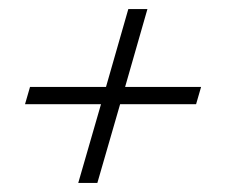

<svg xmlns="http://www.w3.org/2000/svg" viewBox="-20 -446 497 422"><path d="M35 -217H202L152 -44H194L244 -217H411L422 -255H255L304 -426H262L213 -255H46Z"/></svg>

Font: Mazius Display Extra italic
Style: Regular
Weight: 400
Italic angle: -17°
Designer: Alberto Casagrande & Collletttivo
Foundry: Collletttivo
Version: Version 2.000;Glyphs 3.2 (3217)